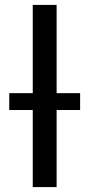

<svg xmlns="http://www.w3.org/2000/svg" viewBox="-20 -762 364 782"><path d="M113.4 -742H210.6V0H113.4ZM17.7 -382.6H306.3V-313.9H17.7Z"/></svg>

Font: iiserrat Thin
Style: Regular
Weight: 100
Designer: Akira Ohta
Foundry: Akira Ohta
Version: Version 1.200;Glyphs 3.3.1 (3343)